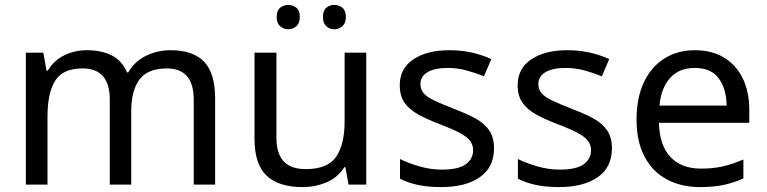

<svg xmlns="http://www.w3.org/2000/svg" viewBox="-20 -750 3115 780"><path d="M673 -546Q764 -546 809 -499.5Q854 -453 854 -349V0H767V-345Q767 -472 658 -472Q580 -472 546.5 -427Q513 -382 513 -296V0H426V-345Q426 -472 316 -472Q235 -472 204 -422Q173 -372 173 -278V0H85V-536H156L169 -463H174Q199 -505 241.5 -525.5Q284 -546 332 -546Q394 -546 435.5 -524Q477 -502 496 -456H501Q528 -502 574.5 -524Q621 -546 673 -546Z M1468 -536V0H1396L1383 -71H1379Q1353 -29 1307 -9.5Q1261 10 1209 10Q1112 10 1063 -36.5Q1014 -83 1014 -185V-536H1103V-191Q1103 -127 1132 -95Q1161 -63 1222 -63Q1311 -63 1345.5 -113Q1380 -163 1380 -257V-536ZM1104 -681Q1104 -707 1118 -718.5Q1132 -730 1151 -730Q1170 -730 1184 -718.5Q1198 -707 1198 -681Q1198 -656 1184 -643.5Q1170 -631 1151 -631Q1132 -631 1118 -643.5Q1104 -656 1104 -681ZM1292 -681Q1292 -707 1305.5 -718.5Q1319 -730 1338 -730Q1357 -730 1371 -718.5Q1385 -707 1385 -681Q1385 -656 1371 -643.5Q1357 -631 1338 -631Q1319 -631 1305.5 -643.5Q1292 -656 1292 -681Z M1987 -148Q1987 -70 1929 -30Q1871 10 1773 10Q1717 10 1676.5 1Q1636 -8 1605 -24V-104Q1637 -88 1682.5 -74.5Q1728 -61 1775 -61Q1842 -61 1872 -82.5Q1902 -104 1902 -140Q1902 -160 1891 -176Q1880 -192 1851.5 -208Q1823 -224 1770 -244Q1718 -264 1681 -284Q1644 -304 1624 -332Q1604 -360 1604 -404Q1604 -472 1659.5 -509Q1715 -546 1805 -546Q1854 -546 1896.5 -536.5Q1939 -527 1976 -510L1946 -440Q1912 -454 1875 -464Q1838 -474 1799 -474Q1745 -474 1716.5 -456.5Q1688 -439 1688 -409Q1688 -387 1701 -371.5Q1714 -356 1744.5 -341.5Q1775 -327 1826 -307Q1877 -288 1913 -268Q1949 -248 1968 -219.5Q1987 -191 1987 -148Z M2466 -148Q2466 -70 2408 -30Q2350 10 2252 10Q2196 10 2155.5 1Q2115 -8 2084 -24V-104Q2116 -88 2161.5 -74.5Q2207 -61 2254 -61Q2321 -61 2351 -82.5Q2381 -104 2381 -140Q2381 -160 2370 -176Q2359 -192 2330.5 -208Q2302 -224 2249 -244Q2197 -264 2160 -284Q2123 -304 2103 -332Q2083 -360 2083 -404Q2083 -472 2138.5 -509Q2194 -546 2284 -546Q2333 -546 2375.5 -536.5Q2418 -527 2455 -510L2425 -440Q2391 -454 2354 -464Q2317 -474 2278 -474Q2224 -474 2195.5 -456.5Q2167 -439 2167 -409Q2167 -387 2180 -371.5Q2193 -356 2223.5 -341.5Q2254 -327 2305 -307Q2356 -288 2392 -268Q2428 -248 2447 -219.5Q2466 -191 2466 -148Z M2803 -546Q2872 -546 2921.5 -516Q2971 -486 2997.5 -431.5Q3024 -377 3024 -304V-251H2657Q2659 -160 2703.5 -112.5Q2748 -65 2828 -65Q2879 -65 2918.5 -74.5Q2958 -84 3000 -102V-25Q2959 -7 2919 1.5Q2879 10 2824 10Q2748 10 2689.5 -21Q2631 -52 2598.5 -113.5Q2566 -175 2566 -264Q2566 -352 2595.5 -415Q2625 -478 2678.5 -512Q2732 -546 2803 -546ZM2802 -474Q2739 -474 2702.5 -433.5Q2666 -393 2659 -321H2932Q2931 -389 2900 -431.5Q2869 -474 2802 -474Z"/></svg>

Font: Noto Sans New Tai Lue
Style: Regular
Weight: 400
Designer: Monotype Design Team
Foundry: Monotype Imaging Inc.
Version: Version 2.003